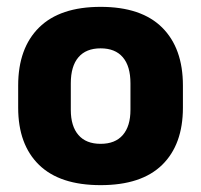

<svg xmlns="http://www.w3.org/2000/svg" viewBox="-20 -526 586 560"><path d="M273.5 14Q154.5 14 93.8 -45.2Q33 -104.5 33 -212V-276.5Q33 -385.5 94 -445.8Q155 -506 273.5 -506Q392 -506 452.8 -445.8Q513.5 -385.5 513.5 -276.5V-212Q513.5 -104.5 453 -45.2Q392.5 14 273.5 14ZM273.5 -106.5Q316 -106.5 338.2 -132.2Q360.5 -158 360.5 -205.5V-283Q360.5 -333 338.2 -359Q316 -385 273.5 -385Q231 -385 208.8 -359Q186.5 -333 186.5 -283V-205.5Q186.5 -158 208.8 -132.2Q231 -106.5 273.5 -106.5Z"/></svg>

Font: Anek Malayalam
Style: Bold
Weight: 700
Version: Version 1.003